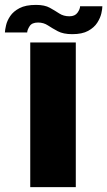

<svg xmlns="http://www.w3.org/2000/svg" viewBox="-64 -764 438 784"><path d="M59.5 0V-590.5H245.5V0ZM231 -624.5Q194.5 -624.5 172 -636.5Q149.5 -648.5 131.8 -660.2Q114 -672 91.5 -672Q66.5 -672 57 -657.2Q47.5 -642.5 47 -631.5H-44Q-43.5 -642.5 -39.2 -661Q-35 -679.5 -22.2 -698.5Q-9.5 -717.5 15.8 -730.8Q41 -744 83 -744Q118.5 -744 139.5 -732.2Q160.5 -720.5 178 -709Q195.5 -697.5 219.5 -697.5Q242 -697.5 252.5 -712.2Q263 -727 263 -738.5H354Q354 -728 349.8 -709.2Q345.5 -690.5 333 -671Q320.5 -651.5 296 -638Q271.5 -624.5 231 -624.5Z"/></svg>

Font: Anybody ExtraExpanded Regular
Style: Bold
Weight: 700
Width: 8
Designer: Tyler Finck
Foundry: Etcetera Type Company
Version: Version 1.010; ttfautohint (v1.8.3) -l 8 -r 50 -G 200 -x 14 